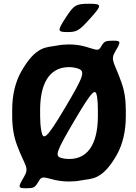

<svg xmlns="http://www.w3.org/2000/svg" viewBox="-20 -958 728 1024"><path d="M596 -686C626 -736 625 -741 584 -741C542 -741 536 -738 520 -711C504 -683 499 -691 433 -710C407 -717 379 -721 348 -721C326 -721 304 -719 284 -715C229 -704 173 -717 93 -576C62 -521 45 -452 45 -371V-339C45 -280 54 -228 71 -183C113 -70 139 -66 107 -13C75 41 76 46 118 46C160 46 166 43 185 11C203 -21 209 -14 273 2C297 7 322 10 349 10C371 10 393 8 413 4C468 -7 524 7 604 -134C634 -189 651 -257 651 -339V-371C651 -428 643 -477 627 -520C589 -629 566 -635 596 -686ZM348 -600C366 -600 382 -597 397 -592C436 -578 427 -552 328 -385C228 -217 210 -204 200 -262C196 -285 194 -311 194 -339V-372C194 -497 234 -600 348 -600ZM349 -110C334 -110 319 -112 306 -116C271 -126 280 -150 377 -315C474 -479 490 -492 498 -440C501 -419 502 -396 502 -372V-339C502 -214 463 -110 349 -110ZM330 -863C285 -794 286 -787 339 -787C391 -787 402 -794 464 -863C525 -931 524 -938 455 -938C385 -938 374 -931 330 -863Z"/></svg>

Font: Asimov Print
Style: A
Weight: 500
Designer: Google
Version: Version 2.000980: 2014